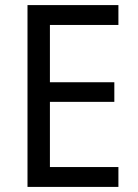

<svg xmlns="http://www.w3.org/2000/svg" viewBox="-20 -734 540 754"><path d="M445 0V-78H176V-334H429V-411H176V-636H445V-714H88V0Z"/></svg>

Font: Noto Sans Lao Looped SemiCondensed
Style: Regular
Weight: 400
Width: 4
Designer: Mark Frömberg, Ben Mitchell
Foundry: The Fontpad Ltd
Version: Version 1.003